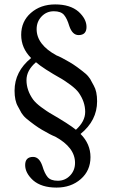

<svg xmlns="http://www.w3.org/2000/svg" viewBox="-20 -712 540 870"><path d="M242 107Q275 107 297.5 83.5Q320 60 320 26Q320 -44 230 -93Q211 -100 170 -124Q139 -142 98 -176Q91 -182 85.5 -189Q80 -196 77 -200.5Q74 -205 69.5 -214.5Q65 -224 61 -230Q46 -256 46 -301Q46 -388 121 -449Q76 -494 76 -554Q76 -615 120 -653.5Q164 -692 230 -692Q298 -692 336 -659Q372 -626 372 -590Q372 -553 336 -553Q308 -553 294 -594Q284 -628 270 -644.5Q256 -661 224 -661Q191 -661 168.5 -637.5Q146 -614 146 -580Q146 -510 236 -461Q255 -454 296 -430Q327 -412 368 -378Q375 -372 380.5 -365Q386 -358 389 -353.5Q392 -349 396.5 -339.5Q401 -330 405 -324Q420 -298 420 -253Q420 -166 345 -105Q390 -60 390 0Q390 61 346 99.5Q302 138 236 138Q168 138 130 105Q94 72 94 36Q94 -1 130 -1Q158 -1 172 40Q182 74 196 90.5Q210 107 242 107ZM324 -124Q366 -162 366 -205Q366 -251 336 -293Q324 -309 300 -327Q268 -350 262 -353Q175 -402 143 -430Q100 -393 100 -349Q100 -303 130 -261Q142 -245 166 -227Q198 -204 204 -201Q294 -149 324 -124Z"/></svg>

Font: Fedorovsk Unicode
Style: Medium
Weight: 500
Designer: Aleksandr Andreev and Nikita Simmons
Version: Version 3.2